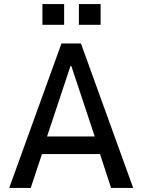

<svg xmlns="http://www.w3.org/2000/svg" viewBox="-20 -917 695 937"><path d="M25 0 280 -705H375L630 0H522L457 -199L499 -165H155L196 -199L130 0ZM324 -595 203 -231 187 -251H466L449 -231L328 -595ZM365 -796V-897H471V-796ZM187 -796V-897H293V-796Z"/></svg>

Font: Nunito Sans 7pt Condensed SemiBold
Style: Regular
Weight: 600
Width: 3
Designer: Vernon Adams
Foundry: Vernon Adams
Version: Version 3.101;gftools[0.9.27]